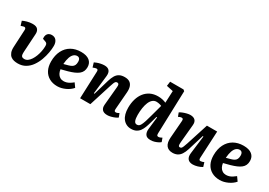

<svg xmlns="http://www.w3.org/2000/svg" viewBox="12 -1618 3478 2482"><g transform="rotate(30 1751.0 -376.5)"><path d="M432 -526Q477 -526 500.5 -495.5Q524 -465 524 -416Q524 -371 514 -314Q504 -257 483 -199.5Q462 -142 428 -93.5Q394 -45 345 -15.5Q296 14 231 14Q202 14 174.5 8Q147 2 125 -15.5Q103 -33 90.5 -65.5Q78 -98 81 -149L94 -403Q95 -417 91.5 -425.5Q88 -434 80 -437.5Q72 -441 58 -437L22 -426L2 -491Q25 -503 64 -514.5Q103 -526 150 -526Q202 -526 224 -500Q246 -474 243 -429L227 -165Q225 -135 227.5 -115.5Q230 -96 241.5 -87Q253 -78 277 -78Q304 -78 327 -95Q350 -112 368.5 -140.5Q387 -169 400.5 -204.5Q414 -240 421.5 -277.5Q429 -315 430 -349Q431 -372 427.5 -383.5Q424 -395 416 -401.5Q408 -408 395 -412L356 -426Q352 -459 361 -481.5Q370 -504 389 -515Q408 -526 432 -526Z M871 -526Q952 -526 995.5 -491.5Q1039 -457 1039 -395Q1039 -360 1027 -333.5Q1015 -307 990.5 -287.5Q966 -268 930 -252.5Q894 -237 845 -223L749 -198Q753 -165 767 -139Q781 -113 804.5 -98.5Q828 -84 858 -84Q881 -84 903 -90.5Q925 -97 947 -110.5Q969 -124 992 -143L1034 -84Q1016 -63 992.5 -45.5Q969 -28 940 -14.5Q911 -1 881 6.5Q851 14 820 14Q751 14 699.5 -15Q648 -44 620.5 -97.5Q593 -151 593 -225Q593 -318 627.5 -386Q662 -454 724.5 -490Q787 -526 871 -526ZM899 -394Q899 -413 894 -426.5Q889 -440 878.5 -447.5Q868 -455 853 -455Q825 -455 802.5 -436Q780 -417 766 -377.5Q752 -338 747 -275L813 -293Q842 -301 861 -312.5Q880 -324 889.5 -343.5Q899 -363 899 -394Z M1714 -34Q1701 -23 1675.5 -12Q1650 -1 1621 6.5Q1592 14 1567 14Q1515 14 1491.5 -12Q1468 -38 1472 -85L1497 -358Q1501 -392 1494 -404.5Q1487 -417 1471 -417Q1456 -417 1447 -408Q1438 -399 1430 -378.5Q1422 -358 1410 -320L1309 0H1156L1172 -404Q1173 -422 1167.5 -430.5Q1162 -439 1149 -439Q1140 -439 1127.5 -435Q1115 -431 1097 -424L1077 -490Q1088 -496 1111.5 -505Q1135 -514 1164 -520Q1193 -526 1220 -526Q1268 -526 1291 -499.5Q1314 -473 1309 -421L1278 -146L1288 -143L1356 -375Q1371 -425 1391 -458.5Q1411 -492 1442.5 -509Q1474 -526 1521 -526Q1567 -526 1595 -508Q1623 -490 1635 -454.5Q1647 -419 1643 -369L1623 -115Q1621 -92 1625.5 -82Q1630 -72 1646 -72Q1657 -72 1669.5 -77Q1682 -82 1693 -89Z M2256 -116Q2255 -94 2260 -83.5Q2265 -73 2282 -73Q2293 -73 2307 -78.5Q2321 -84 2333 -91L2353 -36Q2342 -26 2320.5 -14.5Q2299 -3 2271 5.5Q2243 14 2212 14Q2155 14 2135 -18.5Q2115 -51 2121 -100L2142 -283L2132 -285L2104 -185Q2093 -144 2079.5 -108Q2066 -72 2046 -44.5Q2026 -17 1996 -1.5Q1966 14 1921 14Q1883 14 1852 -1.5Q1821 -17 1799 -45.5Q1777 -74 1766 -114.5Q1755 -155 1755 -206Q1755 -275 1772.5 -334Q1790 -393 1824 -436Q1858 -479 1907 -502.5Q1956 -526 2019 -526Q2058 -526 2089.5 -518Q2121 -510 2139 -501L2147 -679L2048 -700L2057 -767H2257L2276 -751ZM1961 -71Q1977 -71 1989.5 -78.5Q2002 -86 2013.5 -107.5Q2025 -129 2038.5 -169.5Q2052 -210 2069 -276L2113 -438Q2104 -443 2090.5 -446.5Q2077 -450 2063.5 -452.5Q2050 -455 2037 -455Q2003 -455 1978.5 -434Q1954 -413 1938.5 -375.5Q1923 -338 1915.5 -289.5Q1908 -241 1908 -186Q1908 -132 1920 -101.5Q1932 -71 1961 -71Z M2351 -479Q2368 -491 2394.5 -501.5Q2421 -512 2449.5 -519Q2478 -526 2500 -526Q2549 -526 2573 -501Q2597 -476 2592 -427L2567 -158Q2564 -123 2568.5 -109Q2573 -95 2590 -95Q2603 -95 2611.5 -103Q2620 -111 2628.5 -132Q2637 -153 2649 -189L2753 -513H2906L2886 -109Q2885 -91 2890.5 -82.5Q2896 -74 2908 -74Q2920 -74 2934 -78Q2948 -82 2960 -88L2979 -26Q2966 -18 2949.5 -10.5Q2933 -3 2914.5 2.5Q2896 8 2877.5 11Q2859 14 2844 14Q2791 14 2767.5 -16Q2744 -46 2751 -101L2784 -368L2774 -370L2702 -135Q2686 -83 2664 -50Q2642 -17 2611.5 -1.5Q2581 14 2541 14Q2478 14 2447.5 -26Q2417 -66 2423 -144L2443 -401Q2445 -424 2438.5 -432Q2432 -440 2419 -440Q2409 -440 2397 -436Q2385 -432 2372 -424Z M3296 -526Q3377 -526 3420.5 -491.5Q3464 -457 3464 -395Q3464 -360 3452 -333.5Q3440 -307 3415.5 -287.5Q3391 -268 3355 -252.5Q3319 -237 3270 -223L3174 -198Q3178 -165 3192 -139Q3206 -113 3229.5 -98.5Q3253 -84 3283 -84Q3306 -84 3328 -90.5Q3350 -97 3372 -110.5Q3394 -124 3417 -143L3459 -84Q3441 -63 3417.5 -45.5Q3394 -28 3365 -14.5Q3336 -1 3306 6.5Q3276 14 3245 14Q3176 14 3124.5 -15Q3073 -44 3045.5 -97.5Q3018 -151 3018 -225Q3018 -318 3052.5 -386Q3087 -454 3149.5 -490Q3212 -526 3296 -526ZM3324 -394Q3324 -413 3319 -426.5Q3314 -440 3303.5 -447.5Q3293 -455 3278 -455Q3250 -455 3227.5 -436Q3205 -417 3191 -377.5Q3177 -338 3172 -275L3238 -293Q3267 -301 3286 -312.5Q3305 -324 3314.5 -343.5Q3324 -363 3324 -394Z"/></g></svg>

Font: Literata
Style: Bold Italic
Weight: 700
Italic angle: -2°
Designer: Latin by Veronika Burian and Jose Scaglione. Greek by Irene Vlachou. Cyrillic by Vera Evstafieva
Foundry: TypeTogether
Version: Version 3.103;gftools[0.9.29]